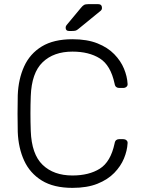

<svg xmlns="http://www.w3.org/2000/svg" viewBox="-20 -900 691 930"><path d="M331 10Q240 10 182.5 -25.5Q125 -61 97 -122Q69 -183 66 -261Q65 -302 65 -349Q65 -396 66 -439Q69 -517 97 -578.5Q125 -640 182.5 -675Q240 -710 331 -710Q402 -710 452 -690Q502 -670 533.5 -637.5Q565 -605 580.5 -567.5Q596 -530 598 -494Q599 -485 592.5 -479.5Q586 -474 577 -474H557Q549 -474 543 -478.5Q537 -483 535 -495Q516 -584 463.5 -617Q411 -650 331 -650Q240 -650 186.5 -598.5Q133 -547 129 -434Q126 -352 129 -266Q133 -153 186.5 -101.5Q240 -50 331 -50Q411 -50 463.5 -83Q516 -116 535 -205Q537 -217 543 -221.5Q549 -226 557 -226H577Q586 -226 592.5 -220.5Q599 -215 598 -206Q596 -170 580.5 -132.5Q565 -95 533.5 -62.5Q502 -30 452 -10Q402 10 331 10ZM314 -750Q298 -750 298 -766Q298 -774 303 -779L372 -862Q380 -872 387 -876Q394 -880 409 -880H455Q474 -880 474 -861Q474 -854 469 -849L360 -760Q352 -753 345.5 -751.5Q339 -750 329 -750Z"/></svg>

Font: Rubik Light
Style: Regular
Weight: 300
Designer: Hubert and Fischer
Foundry: Hubert and Fischer
Version: Version 2.300;gftools[0.9.30]